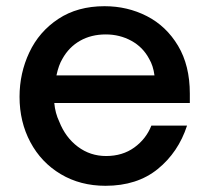

<svg xmlns="http://www.w3.org/2000/svg" viewBox="-20 -588 675 619"><path d="M43 -276Q43 -352 74.5 -419Q106 -486 168 -527Q230 -568 317 -568Q391 -568 453.5 -536Q516 -504 554 -440.5Q592 -377 592 -286V-256H155Q158 -223 171 -196Q191 -145 231 -115Q271 -85 322 -85Q375 -85 413 -112.5Q451 -140 468 -183H583Q555 -97 488.5 -43Q422 11 320 11Q239 11 176 -26.5Q113 -64 78 -129.5Q43 -195 43 -276ZM478 -345Q474 -376 461 -398Q441 -436 403.5 -456.5Q366 -477 321 -477Q274 -477 238 -456.5Q202 -436 181 -398Q169 -378 162 -345Z"/></svg>

Font: Open Sauce One Medium
Style: Regular
Weight: 500
Designer: Alfredo Marco Pradil
Foundry: Creative Sauce Fz LLC
Version: Version 1.477